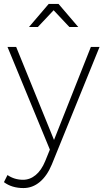

<svg xmlns="http://www.w3.org/2000/svg" viewBox="-31 -759 525 974"><path d="M88 195Q29 195 -11 165L7 129Q42 153 86 153Q121 153 150 129Q179 105 198 59L222 0L7 -521H51L243 -49L430 -521H474L232 75Q208 133 171 164Q134 195 88 195ZM366 -622H321L241 -707L161 -622H116L216 -739H266Z"/></svg>

Font: Gontserrat ExtraLight
Style: Regular
Weight: 275
Designer: Julieta Ulanovsky
Foundry: Julieta Ulanovsky
Version: Version 6.001